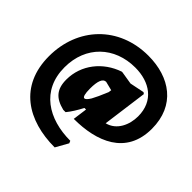

<svg xmlns="http://www.w3.org/2000/svg" viewBox="-214 -864 1294 1294"><g transform="rotate(45 433.0 -217.0)"><path d="M856 -327C856 -550 696 -659 491 -659C210 -659 19 -456 19 -183C19 101 225 225 481 225L531 136L524 119C316 119 146 16 146 -204C146 -407 288 -540 485 -540C623 -540 731 -468 731 -321C731 -241 694 -154 609 -133L652 -454L641 -462L538 -441L446 -456H440C307 -411 213 -295 213 -154C213 -61 254 -17 343 5H365C389 -24 412 -61 435 -105H450L436 -2C652 -2 856 -79 856 -327ZM424 -185C410 -162 398 -150 389 -150C376 -150 369 -175 369 -224C369 -297 384 -333 414 -333L478 -317L475 -296C454 -245 437 -208 424 -185Z"/></g></svg>

Font: Luna Sans Black
Style: Regular
Weight: 900
Designer: Juan Pablo del Peral
Foundry: Huerta Tipografica
Version: Version 2.001; ttfautohint (v1.5)